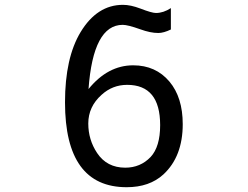

<svg xmlns="http://www.w3.org/2000/svg" viewBox="-20 -783 1040 806"><path d="M697.3 -749V-659.2Q667 -644.5 644.5 -644.5Q611.3 -644.5 568.4 -660.2Q516.6 -678.7 495.1 -678.7Q371.1 -678.7 351.6 -409.2Q432.6 -508.8 539.1 -508.8Q633.8 -508.8 691.4 -440.4Q747.1 -374 747.1 -261.7Q747.1 -126 666 -50.8Q607.4 2.9 511.7 2.9Q252.9 2.9 252.9 -353.5Q252.9 -540 318.4 -648.4Q387.7 -762.7 496.1 -762.7Q528.3 -762.7 569.3 -747.1Q617.2 -728.5 634.8 -728.5Q666 -728.5 697.3 -749ZM513.7 -426.8Q452.1 -426.8 406.2 -384.8Q350.6 -335 350.6 -264.6Q350.6 -196.3 387.7 -140.6Q428.7 -79.1 505.9 -79.1Q569.3 -79.1 612.3 -124Q652.3 -167 652.3 -257.8Q652.3 -426.8 513.7 -426.8Z"/></svg>

Font: MotoyaLCedar
Style: W3 mono
Weight: 400
Version: Version 1.01